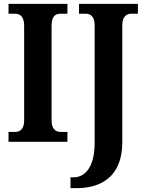

<svg xmlns="http://www.w3.org/2000/svg" viewBox="-20 -734 752 994"><path d="M24 0H329V-51H294C268 -51 247 -66 247 -111V-600C247 -650 266 -663 294 -663H329V-714H24V-663H58C82 -663 105 -650 105 -601V-110C105 -64 82 -51 58 -51H24ZM345 240H378C498 240 613 184 613 4V-601C613 -650 636 -663 660 -663H694V-714H389V-663H424C447 -663 470 -650 470 -604V5C470 139 415 184 361 184H345Z"/></svg>

Font: Noto Serif Myanmar Condensed
Style: Bold
Weight: 700
Width: 3
Designer: Ben Mitchell and the Monotype Design Team
Foundry: Monotype Imaging Inc.
Version: Version 2.106